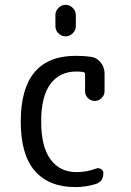

<svg xmlns="http://www.w3.org/2000/svg" viewBox="-20 -760 540 790"><path d="M290 9.8Q181.6 9.8 123.5 -56.6Q65.4 -123 65.4 -259.8Q65.4 -529.3 290 -530.3Q326.2 -530.3 353.5 -526.4Q377.9 -523.4 394 -503.4Q410.2 -483.4 410.2 -458V-384.8Q410.2 -368.2 397.9 -356.4Q385.7 -344.7 369.6 -344.7Q353.5 -344.7 341.8 -356.4Q330.1 -368.2 330.1 -384.8V-455.1Q330.1 -461.9 322.3 -463.9Q306.6 -465.8 294.9 -465.8Q225.6 -465.8 187.5 -414.6Q149.4 -363.3 149.4 -259.8Q149.4 -156.2 188 -104Q226.6 -51.8 294.9 -51.8Q336.9 -51.8 375 -66.4Q385.7 -70.3 395.5 -64.5Q405.3 -58.6 405.3 -47.9Q405.3 -12.7 374 -2.9Q334 9.8 290 9.8ZM292 -698.2V-652.3Q292 -635.7 279.3 -623Q266.6 -610.4 250 -610.4Q233.4 -610.4 220.7 -622.6Q208 -634.8 208 -652.3V-698.2Q208 -714.8 220.7 -727.5Q233.4 -740.2 250 -740.2Q266.6 -740.2 279.3 -727.5Q292 -714.8 292 -698.2Z"/></svg>

Font: Rounded Mgen+ 1mn regular
Style: Regular
Weight: 400
Designer: [Source Han Sans]
Ryoko NISHIZUKA  (kana & ideographs); Paul D. Hunt (Latin, Greek & Cyrillic); Wenlong ZHANG  (bopomofo
Version: Version 1.059.20150602